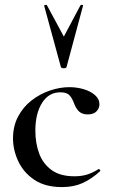

<svg xmlns="http://www.w3.org/2000/svg" viewBox="-20 -750 460 782"><path d="M233 12Q164 12 120 -17.5Q76 -47 54.5 -93Q33 -139 33 -186Q33 -236 53.5 -275Q74 -314 108 -340.5Q142 -367 182.5 -381Q223 -395 263 -395Q292 -395 320 -387Q348 -379 366.5 -363Q385 -347 385 -325Q385 -309 373 -296.5Q361 -284 337 -284Q315 -284 302.5 -295.5Q290 -307 282 -328Q274 -350 263 -362Q252 -374 226 -374Q178 -374 151 -330.5Q124 -287 124 -218Q124 -167 139.5 -125Q155 -83 190 -57.5Q225 -32 283 -32Q312 -32 334.5 -39Q357 -46 381 -61Q383 -63 386.5 -59Q390 -55 388 -53Q353 -21 316.5 -4.5Q280 12 233 12ZM160 -726Q159 -729 164.5 -730Q170 -731 171 -729L240 -601L308 -729Q310 -731 315 -730Q320 -729 318 -726L251 -477Q250 -472 240 -472Q230 -472 228 -477Z"/></svg>

Font: Cormorant SemiBold
Style: Regular
Weight: 600
Designer: Christian Thalmann (Catharsis Fonts)
Foundry: Catharsis Fonts
Version: Version 4.000